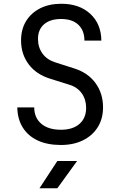

<svg xmlns="http://www.w3.org/2000/svg" viewBox="-20 -761 640 1021"><path d="M304 10Q232 10 180.5 -14Q129 -38 101 -83Q73 -128 72 -190H162Q162 -135 199.5 -103Q237 -71 304 -71Q367 -71 402.5 -102Q438 -133 438 -188Q438 -232 414.5 -265Q391 -298 347 -311L248 -342Q173 -365 132.5 -419Q92 -473 92 -546Q92 -605 118.5 -648.5Q145 -692 193 -716.5Q241 -741 306 -741Q402 -741 460 -687.5Q518 -634 519 -545H429Q429 -599 396.5 -629.5Q364 -660 305 -660Q247 -660 214.5 -632Q182 -604 182 -554Q182 -509 206 -476Q230 -443 275 -429L375 -397Q448 -374 488 -319Q528 -264 528 -190Q528 -130 500 -85Q472 -40 421.5 -15Q371 10 304 10ZM190 240 285 95H390L285 240Z"/></svg>

Font: JetBrains Mono Zero
Style: Regular-Zero
Weight: 400
Designer: Philipp Nurullin, Konstantin Bulenkov
Foundry: JetBrains
Version: Version 2.211